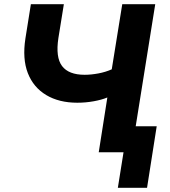

<svg xmlns="http://www.w3.org/2000/svg" viewBox="-20 -725 811 914"><path d="M541 169 568 0H450L491 -261Q465 -250 426.5 -243Q388 -236 348 -236Q261 -236 200 -272.5Q139 -309 112.5 -377Q86 -445 101 -542L127 -705H284L258 -544Q244 -452 275.5 -410.5Q307 -369 383 -369Q414 -369 448.5 -375.5Q483 -382 512 -395L562 -705H719L626 -124H726L680 169Z"/></svg>

Font: Nunito Sans 11pt ExtraBold
Style: Italic
Weight: 800
Italic angle: -9°
Version: Version 3.101;gftools[0.9.27]